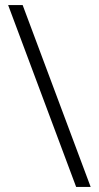

<svg xmlns="http://www.w3.org/2000/svg" viewBox="-20 -734 387 754"><path d="M69 -714H12L279 0H336Z"/></svg>

Font: Noto Sans Gujarati UI Light
Style: Regular
Weight: 300
Designer: Jelle Bosma - Monotype Design Team, Universal Thirst
Foundry: Monotype Imaging Inc.
Version: Version 2.106